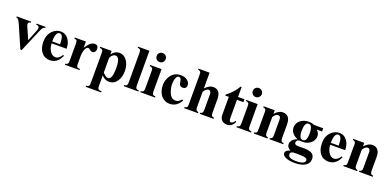

<svg xmlns="http://www.w3.org/2000/svg" viewBox="4 -1753 6161 3023"><g transform="rotate(20 3084.0 -241.5)"><path d="M491.7 -438.5Q465.3 -436.5 447.3 -410.6Q437.5 -396.5 417.5 -349.1L263.7 14.6H240.7L80.1 -354Q63 -393.1 54.2 -406.2Q34.2 -436 8.8 -438.5V-456.1H252V-438.5Q209 -438.5 209 -403.3Q209 -387.7 217.3 -368.7L306.2 -165.5L378.9 -346.2Q392.6 -379.9 392.6 -399.9Q392.6 -436.5 342.3 -438.5V-456.1H491.7Z M920.4 -125Q890.1 -64.5 859.4 -35.2Q807.6 14.6 731.9 14.6Q641.6 14.6 590.1 -50.8Q538.6 -116.2 538.6 -228Q538.6 -340.8 606 -409.7Q665.5 -470.2 744.1 -470.2Q829.1 -470.2 877.9 -397.9Q920.4 -335 920.4 -245.1H670.4Q671.4 -178.2 702.6 -124Q739.7 -59.6 800.3 -59.6Q855 -59.6 903.8 -135.7ZM800.3 -276.9Q800.3 -438.5 738.8 -438.5Q668.5 -438.5 668.5 -276.9Z M1373.5 -403.8Q1373.5 -375 1358.4 -356Q1343.3 -336.9 1318.4 -336.9Q1293 -336.9 1271.2 -356Q1249.5 -375 1240.7 -375Q1202.1 -375 1181.6 -309.6Q1167.5 -263.7 1167.5 -217.3V-89.4Q1167.5 -47.4 1174.8 -36.1Q1185.5 -19.5 1227.1 -18.1V0H981V-18.1Q1014.2 -19.5 1024.4 -40Q1030.8 -53.2 1030.8 -89.4V-362.8Q1030.8 -409.2 1022.7 -421.6Q1014.6 -434.1 981 -438.5V-456.1H1167.5V-353Q1210.4 -413.6 1229 -431.6Q1268.6 -470.2 1314 -470.2Q1373.5 -470.2 1373.5 -403.8Z M1903.3 -228Q1903.3 -127.4 1857.4 -59.6Q1808.1 14.6 1724.6 14.6Q1650.9 14.6 1599.1 -46.4V125Q1599.1 167.5 1610.8 180.7Q1624 196.3 1667.5 196.3V214.4H1407.7V196.3Q1443.4 194.8 1454.1 178.2Q1462.9 165 1462.9 125V-362.8Q1462.9 -405.3 1456.5 -416.5Q1446.8 -433.6 1407.7 -438.5V-456.1H1599.1V-396.5Q1649.4 -470.2 1728 -470.2Q1802.7 -470.2 1852.5 -402.8Q1903.3 -334 1903.3 -228ZM1759.3 -228Q1759.3 -409.7 1682.1 -409.7Q1633.3 -409.7 1599.1 -341.3V-95.2Q1648.4 -35.6 1691.9 -35.6Q1759.3 -35.6 1759.3 -228Z M2213.4 0H1966.8V-18.1Q2002 -19.5 2012.7 -36.1Q2021 -49.3 2021 -89.4V-568.4Q2021 -610.8 2015.1 -621.6Q2005.9 -639.6 1966.8 -644.5V-661.6H2157.2V-89.4Q2157.2 -51.3 2165 -38.1Q2176.3 -19.5 2213.4 -18.1Z M2442.9 -625.5Q2442.9 -593.8 2420.9 -571.5Q2398.9 -549.3 2367.2 -549.3Q2335.4 -549.3 2313.7 -571.5Q2292 -593.8 2292 -625.5Q2292 -657.2 2313.7 -678.7Q2335.4 -700.2 2367.2 -700.2Q2398.9 -700.2 2420.9 -678.7Q2442.9 -657.2 2442.9 -625.5ZM2491.2 0H2244.6V-18.1Q2279.8 -19.5 2290.5 -36.1Q2298.8 -49.3 2298.8 -89.4V-362.8Q2298.8 -405.3 2293 -416Q2283.7 -433.6 2244.6 -438.5V-456.1H2435.1V-89.4Q2435.1 -51.3 2442.9 -38.1Q2454.1 -19.5 2491.2 -18.1Z M2923.8 -106Q2857.4 14.6 2737.3 14.6Q2656.7 14.6 2601.6 -45.9Q2540 -113.3 2540 -228Q2540 -311.5 2585.4 -380.4Q2645 -470.2 2757.3 -470.2Q2829.1 -470.2 2872.1 -431.2Q2909.2 -397.5 2909.2 -355Q2909.2 -327.1 2892.3 -310.8Q2875.5 -294.4 2849.6 -294.4Q2803.7 -294.4 2789.1 -331.1Q2781.7 -364.7 2774.4 -398.9Q2765.6 -435.5 2734.4 -435.5Q2704.6 -435.5 2687 -390.6Q2671.4 -350.6 2671.4 -293.5Q2671.4 -257.8 2677.7 -228Q2697.8 -135.3 2733.9 -96.7Q2764.6 -64.5 2814.9 -64.5Q2856.4 -64.5 2907.2 -118.2Z M3473.1 0H3242.2V-18.1Q3271.5 -22.9 3280.8 -42Q3287.1 -55.2 3287.1 -89.4V-340.3Q3287.1 -403.8 3243.2 -403.8Q3202.1 -403.8 3165 -342.3V-89.4Q3165 -54.7 3171.9 -41.5Q3181.6 -22.5 3211.4 -18.1V0H2979.5V-18.1Q3014.2 -22 3023.4 -40Q3028.3 -50.8 3028.3 -89.4V-568.4Q3028.3 -608.9 3023.4 -620.1Q3014.2 -639.6 2979.5 -644.5V-661.6H3165V-397.5Q3233.4 -470.2 3296.9 -470.2Q3423.8 -470.2 3423.8 -311.5V-89.4Q3423.8 -35.2 3446.3 -24.4Q3456.1 -20 3473.1 -18.1Z M3824.2 -78.1Q3786.1 14.6 3697.3 14.6Q3646 14.6 3613.8 -16.6Q3580.1 -48.8 3580.1 -104V-407.7H3521V-425.3Q3636.2 -510.3 3700.2 -623.5H3716.3V-456.1H3824.2V-407.7H3716.3V-98.1Q3716.3 -41.5 3750 -41.5Q3780.3 -41.5 3809.6 -89.4Z M4053.2 -625.5Q4053.2 -593.8 4031.2 -571.5Q4009.3 -549.3 3977.5 -549.3Q3945.8 -549.3 3924.1 -571.5Q3902.3 -593.8 3902.3 -625.5Q3902.3 -657.2 3924.1 -678.7Q3945.8 -700.2 3977.5 -700.2Q4009.3 -700.2 4031.2 -678.7Q4053.2 -657.2 4053.2 -625.5ZM4101.6 0H3855V-18.1Q3890.1 -19.5 3900.9 -36.1Q3909.2 -49.3 3909.2 -89.4V-362.8Q3909.2 -405.3 3903.3 -416Q3894 -433.6 3855 -438.5V-456.1H4045.4V-89.4Q4045.4 -51.3 4053.2 -38.1Q4064.5 -19.5 4101.6 -18.1Z M4639.2 0H4408.2V-18.1Q4437.5 -22.9 4446.8 -42Q4453.1 -55.2 4453.1 -89.4V-340.3Q4453.1 -403.8 4409.2 -403.8Q4368.2 -403.8 4331.1 -342.3V-89.4Q4331.1 -54.7 4337.9 -41.5Q4347.7 -22.5 4377.4 -18.1V0H4145.5V-18.1Q4180.2 -22 4189.5 -40Q4194.3 -50.8 4194.3 -89.4V-362.8Q4194.3 -403.3 4189.5 -414.1Q4180.2 -433.6 4145.5 -438.5V-456.1H4331.1V-397.5Q4399.4 -470.2 4462.9 -470.2Q4589.8 -470.2 4589.8 -311.5V-89.4Q4589.8 -35.2 4612.3 -24.4Q4622.1 -20 4639.2 -18.1Z M5147 68.4Q5147 131.8 5092.3 171.4Q5029.8 216.3 4908.7 216.3Q4815.4 216.3 4758.5 191.2Q4701.7 166 4701.7 126Q4701.7 76.7 4781.2 55.7Q4718.8 23.4 4718.8 -29.8Q4718.8 -110.4 4826.7 -151.9Q4781.2 -165.5 4747.6 -198.7Q4701.7 -243.2 4701.7 -306.6Q4701.7 -378.9 4761.7 -425.8Q4818.8 -470.2 4897.9 -470.2Q4954.1 -470.2 4992.2 -451.2H5146V-397.5H5057.6Q5103.5 -355 5103.5 -299.3Q5103.5 -230.5 5043.9 -183.1Q4988.3 -138.7 4917 -138.7Q4908.7 -138.7 4888.4 -139.6Q4868.2 -140.6 4858.4 -140.6Q4837.9 -140.6 4823.7 -126Q4809.6 -111.3 4809.6 -91.3Q4809.6 -49.8 4877.9 -50.8L4964.4 -51.8Q5068.4 -52.7 5111.8 -17.6Q5147 10.7 5147 68.4ZM4973.1 -298.3Q4973.1 -440.4 4906.7 -440.4Q4840.3 -440.4 4840.3 -295.4Q4840.3 -166.5 4907.7 -166.5Q4973.1 -166.5 4973.1 -298.3ZM5068.4 114.3Q5068.4 69.3 4962.4 69.3Q4922.4 69.3 4877.9 67.4Q4784.2 63.5 4784.2 112.8Q4784.2 181.6 4918.9 181.6Q5068.4 181.6 5068.4 114.3Z M5588.4 -125Q5558.1 -64.5 5527.3 -35.2Q5475.6 14.6 5399.9 14.6Q5309.6 14.6 5258.1 -50.8Q5206.5 -116.2 5206.5 -228Q5206.5 -340.8 5273.9 -409.7Q5333.5 -470.2 5412.1 -470.2Q5497.1 -470.2 5545.9 -397.9Q5588.4 -335 5588.4 -245.1H5338.4Q5339.4 -178.2 5370.6 -124Q5407.7 -59.6 5468.3 -59.6Q5522.9 -59.6 5571.8 -135.7ZM5468.3 -276.9Q5468.3 -438.5 5406.7 -438.5Q5336.4 -438.5 5336.4 -276.9Z M6139.6 0H5908.7V-18.1Q5938 -22.9 5947.3 -42Q5953.6 -55.2 5953.6 -89.4V-340.3Q5953.6 -403.8 5909.7 -403.8Q5868.7 -403.8 5831.5 -342.3V-89.4Q5831.5 -54.7 5838.4 -41.5Q5848.1 -22.5 5877.9 -18.1V0H5646V-18.1Q5680.7 -22 5689.9 -40Q5694.8 -50.8 5694.8 -89.4V-362.8Q5694.8 -403.3 5689.9 -414.1Q5680.7 -433.6 5646 -438.5V-456.1H5831.5V-397.5Q5899.9 -470.2 5963.4 -470.2Q6090.3 -470.2 6090.3 -311.5V-89.4Q6090.3 -35.2 6112.8 -24.4Q6122.6 -20 6139.6 -18.1Z"/></g></svg>

Font: Dai Banna SIL Light
Style: Bold
Weight: 700
Designer: Victor Gaultney
Foundry: SIL International
Version: Version 2.001